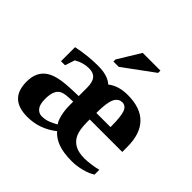

<svg xmlns="http://www.w3.org/2000/svg" viewBox="-172 -875 1066 1066"><g transform="rotate(45 361.0 -342.5)"><path d="M482.4 -471.2Q582.5 -471.2 633.3 -419.2Q684.1 -367.2 684.1 -265.6V-225.6H428.7V-199.7Q429.7 -143.1 443.4 -113.3Q457 -83.5 485.4 -67.4Q513.7 -51.3 561 -51.3Q583.5 -51.3 614 -55.7Q644.5 -60.1 664.1 -65.4V-27.8Q638.7 -11.2 599.6 -1Q560.5 9.3 522.5 9.3Q456.1 9.3 414.3 -6.1Q372.6 -21.5 346.7 -51.3Q269.5 9.8 173.3 9.8Q103 9.8 67.6 -23.7Q32.2 -57.1 32.2 -127Q32.2 -163.6 43.9 -189.9Q55.7 -216.3 78.4 -233.6Q101.1 -251 138.7 -260.5Q176.3 -270 245.6 -272.5L293.9 -273.9V-339.8Q293.9 -383.3 277.3 -403.6Q260.7 -423.8 226.1 -423.8Q181.2 -423.8 138.2 -398.9L119.1 -341.3H87.4V-451.7Q172.9 -469.2 251 -469.2Q328.1 -469.2 364.3 -435.1Q409.7 -471.2 482.4 -471.2ZM227.5 -49.3Q254.9 -49.3 277.8 -58.3Q300.8 -67.4 322.8 -80.1Q310.1 -95.7 302 -130.1Q293.9 -164.6 293.9 -205.1V-230.5L257.8 -229Q223.1 -227.1 206.3 -217.3Q189.5 -207.5 181.2 -186.5Q172.9 -165.5 172.9 -129.9Q172.9 -88.4 188.5 -68.8Q204.1 -49.3 227.5 -49.3ZM490.2 -420.9Q459 -420.9 444.1 -388.9Q429.2 -356.9 429.2 -276.9H540.5Q540.5 -358.4 529.1 -389.6Q517.6 -420.9 490.2 -420.9ZM294.4 -545.9V-562L375.5 -694.8H514.6V-676.8L336.4 -545.9Z"/></g></svg>

Font: Tinos
Style: Bold
Weight: 700
Designer: Steve Matteson
Foundry: Monotype Imaging Inc.
Version: Version 1.23